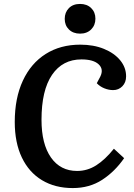

<svg xmlns="http://www.w3.org/2000/svg" viewBox="-20 -942 683 976"><path d="M490 -553Q508 -590 481.5 -615Q455 -640 394 -640Q298 -640 244.5 -561.5Q191 -483 191 -333Q191 -210 239 -141.5Q287 -73 372 -73Q424 -73 469 -101.5Q514 -130 559 -186L611 -138Q564 -70 499.5 -28Q435 14 350 14Q260 14 193.5 -26Q127 -66 91 -141.5Q55 -217 55 -322Q55 -443 96 -531.5Q137 -620 212 -667.5Q287 -715 388 -715Q456 -715 508.5 -693.5Q561 -672 591 -635.5Q621 -599 621 -554Q621 -523 602 -503.5Q583 -484 555 -484Q533 -484 510.5 -493Q488 -502 472 -519ZM309 -846Q309 -879 330 -900.5Q351 -922 387 -922Q422 -922 443.5 -901Q465 -880 465 -847Q465 -814 443.5 -792.5Q422 -771 387 -771Q352 -771 330.5 -792Q309 -813 309 -846Z"/></svg>

Font: Literata 12pt SemiBold
Style: Italic
Weight: 600
Italic angle: -2°
Designer: Latin by Veronika Burian and Jose Scaglione. Greek by Irene Vlachou. Cyrillic by Vera Evstafieva
Foundry: TypeTogether
Version: Version 3.002